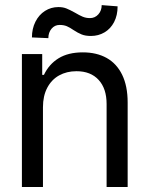

<svg xmlns="http://www.w3.org/2000/svg" viewBox="-20 -746 597 766"><path d="M151.4 0H67.4V-530.3H148.4V-447.3H155.3Q175.3 -489.7 213.6 -513.4Q252 -537.1 310.5 -537.1Q365.2 -537.1 405.3 -514.9Q445.3 -492.7 467.3 -447.8Q489.3 -402.8 489.3 -336.9V0H405.3V-331.1Q405.3 -392.6 373.5 -427.2Q341.8 -461.9 285.2 -461.9Q246.1 -461.9 215.8 -445.1Q185.5 -428.2 168.5 -395.8Q151.4 -363.3 151.4 -318.4ZM212.9 -717.8Q231 -717.8 244.6 -712.4Q258.3 -707 279.3 -695.3Q296.4 -685.1 309.8 -679.4Q323.2 -673.8 338.9 -673.8Q358.9 -673.8 372.3 -688.7Q385.7 -703.6 385.7 -725.6L449.2 -720.7Q449.2 -685.1 435.3 -658.2Q421.4 -631.3 397 -616.9Q372.6 -602.5 342.8 -602.5Q320.8 -602.5 305.7 -608.6Q290.5 -614.7 273.4 -626Q258.8 -636.2 246.6 -641.4Q234.4 -646.5 217.8 -646.5Q198.2 -646.5 185.5 -631.3Q172.9 -616.2 172.9 -593.8L107.4 -596.7Q107.4 -631.3 121.3 -659.2Q135.3 -687 159.4 -702.4Q183.6 -717.8 212.9 -717.8Z"/></svg>

Font: Pretendard GOV
Style: Regular
Weight: 400
Designer: Base glyphs from Inter by Rasmus Andersson; Hangeul glyphs from Noto Sans CJK(Source Han Sans) by Jang Soo-young and Kan
Foundry: Kil Hyung-jin
Version: Version 1.309